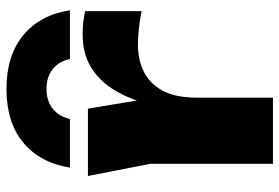

<svg xmlns="http://www.w3.org/2000/svg" viewBox="-155 -708 863 593"><g transform="rotate(-90 276.5 -411.5)"><path d="M29.4 -571.4H237.4L271.4 -367.2V0H67V-379ZM538.6 -580.2V-405.6Q509.4 -411.6 482.8 -414.3Q456.2 -417 434.4 -417Q389.6 -417 352.6 -399.3Q315.6 -381.6 293.5 -341.6Q271.4 -301.6 271.4 -235L232.4 -283.4Q240 -344.6 255.9 -399.5Q271.8 -454.4 299.2 -496.7Q326.6 -539 367.8 -563.4Q409 -587.8 467.8 -587.8Q484.8 -587.8 502.8 -585.9Q520.8 -584 538.6 -580.2ZM541.4 -627H390.8Q383.4 -661.6 359.1 -680.5Q334.8 -699.4 298.4 -699.4Q262 -699.4 237.7 -680.5Q213.4 -661.6 205.6 -627H55.4Q70 -719 132.3 -771Q194.6 -823 298.4 -823Q401.8 -823 464.4 -771Q527 -719 541.4 -627Z"/></g></svg>

Font: Unbounded
Style: Regular
Weight: 400
Designer: Luke Prowse, Jean-Baptiste Morizot, Fátima Lázaro, Florian Runge
Foundry: NaN
Version: Version 1.701;gftools[0.9.28.dev5+ged2979d]